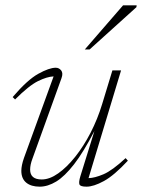

<svg xmlns="http://www.w3.org/2000/svg" viewBox="-20 -690 532 720"><path d="M281.5 -29.5 334 -198.5Q293 -119.5 257.8 -74Q222.5 -28.5 190.8 -9.2Q159 10 129 10Q96.5 10 78.2 -5.2Q60 -20.5 60 -49.5Q60 -69.5 70 -98L181 -403.5Q156.5 -402.5 122.5 -385.8Q88.5 -369 36.5 -317L27.5 -326Q82.5 -390.5 123.5 -413.2Q164.5 -436 189 -436Q201.5 -436 209.5 -425.8Q217.5 -415.5 210.5 -396.5L101.5 -94.5Q93 -72 93 -54Q93 -17 136.5 -17Q166 -17 198.2 -39.8Q230.5 -62.5 262 -102Q293.5 -141.5 319.8 -192.5Q346 -243.5 363 -299.5L401.5 -426H434L312 -22Q335 -22.5 368 -36.5Q401 -50.5 451 -97L459.5 -87.5Q408 -32 369.5 -11Q331 10 304.5 10Q281.5 10 278 1.8Q274.5 -6.5 281.5 -29.5ZM298 -504.5 441.5 -670H492.5L491.5 -663L316 -504.5Z"/></svg>

Font: Newsreader 16pt ExtraLight
Style: Italic
Weight: 275
Italic angle: -17°
Designer: Hugues Gentile
Foundry: Production Type
Version: Version 1.003; ttfautohint (v1.8.3)